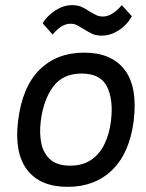

<svg xmlns="http://www.w3.org/2000/svg" viewBox="-20 -714 567 744"><path d="M184 -580 145 -624Q164 -654 195 -674Q226 -694 259 -694Q280 -694 294.5 -688Q309 -682 328 -669Q345 -659 355 -654.5Q365 -650 379 -650Q414 -650 452 -694L491 -651Q472 -617 440 -596.5Q408 -576 375 -576Q353 -576 338.5 -582.5Q324 -589 305 -601Q288 -611 278 -616.5Q268 -622 253 -622Q218 -622 184 -580ZM50 -245Q66 -377 133 -443.5Q200 -510 306 -510Q412 -510 463 -443.5Q514 -377 498 -245Q482 -121 415 -55.5Q348 10 242 10Q136 10 85.5 -55.5Q35 -121 50 -245ZM252 -72Q301 -72 334 -95Q367 -118 385.5 -157Q404 -196 410 -245Q420 -326 395 -377.5Q370 -429 296 -429Q223 -429 185.5 -377.5Q148 -326 138 -245Q132 -196 140.5 -157Q149 -118 176 -95Q203 -72 252 -72Z"/></svg>

Font: Haskoy Medium
Style: Italic
Weight: 500
Designer: Ertekin Erdin
Foundry: Ertekin Erdin
Version: Version 2.000; ttfautohint (v1.8.4.7-5d5b)